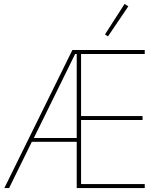

<svg xmlns="http://www.w3.org/2000/svg" viewBox="-20 -951 817 971"><path d="M368 -234H141L26 0H2L346 -698H712V-678H390V-364H701V-344H390V-20H712V0H368ZM360 -678 151 -253H368V-678ZM526 -767 511 -777 610 -931 629 -919Z"/></svg>

Font: IBM Plex Sans Cond Thin
Style: Regular
Weight: 100
Width: 3
Designer: Mike Abbink, Paul van der Laan, Pieter van Rosmalen
Foundry: Bold Monday
Version: Version 1.3